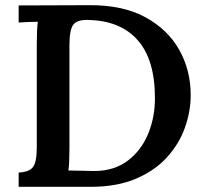

<svg xmlns="http://www.w3.org/2000/svg" viewBox="-20 -721 794 741"><path d="M52 -55Q93 -57 107.5 -76.5Q122 -96 122 -154V-553Q122 -578 123 -601Q124 -624 126 -637Q109 -637 87 -636Q65 -635 52 -634V-700L324 -701Q453 -702 540 -655Q627 -608 671.5 -529Q716 -450 716 -354Q716 -291 693.5 -228Q671 -165 624 -113.5Q577 -62 504 -31Q431 0 330 0H52ZM248 -149Q248 -122 247 -98.5Q246 -75 244 -63Q267 -63 298 -62Q329 -61 343 -61Q420 -61 472.5 -100.5Q525 -140 551.5 -204Q578 -268 578 -342Q578 -491 511 -566.5Q444 -642 319 -644Q276 -645 262 -624.5Q248 -604 248 -547Z"/></svg>

Font: Lora SemiBold
Style: Regular
Weight: 600
Designer: Olga Karpushina, Alexei Vanyashin (Cyrillic)
Foundry: Cyreal
Version: Version 3.011; ttfautohint (v1.8.4.7-5d5b)